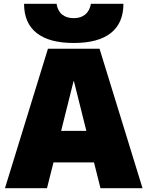

<svg xmlns="http://www.w3.org/2000/svg" viewBox="-20 -985 772 1005"><path d="M231 -730H501L726 0H506L472 -135H260L226 0H6ZM432 -300 367 -560H365L300 -300ZM106 -965H276Q282 -928 305 -909Q328 -890 366 -890Q403 -890 426 -909Q449 -928 456 -965H626Q626 -864 560 -812Q494 -760 366 -760Q238 -760 172 -812Q106 -864 106 -965Z"/></svg>

Font: Enso Black
Style: Regular
Weight: 900
Designer: Coji Morishita
Foundry: UNDERFOREST DESIGN
Version: Version 1.000